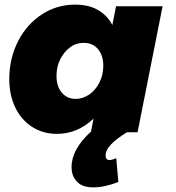

<svg xmlns="http://www.w3.org/2000/svg" viewBox="-20 -571 758 829"><path d="M682 -544H481L465 -463C450 -492 428 -514 401 -529C374 -544 341 -551 304 -551C252 -551 204 -537 161 -509C117 -480 83 -442 58 -393C33 -344 20 -289 20 -230C20 -183 29 -142 46 -107C63 -71 88 -43 119 -23C150 -3 186 7 226 7C285 7 338 -15 384 -59L373 -3C317 48 289 99 289 150C289 177 297 198 313 214C328 230 352 238 383 238C416 238 452 230 491 215L482 112C470 117 460 120 453 120C442 120 436 114 436 101C436 84 444 68 460 52C475 36 498 19 528 0H574ZM367 -164C348 -151 328 -144 307 -144C282 -144 262 -153 247 -171C232 -188 224 -212 224 -243C224 -269 229 -293 240 -315C251 -336 265 -354 283 -367C300 -380 320 -386 341 -386C367 -386 388 -377 403 -359C418 -341 426 -317 426 -288C426 -262 421 -238 410 -216C399 -194 385 -177 367 -164Z"/></svg>

Font: Argentum Sans ExtraBold
Style: Italic
Weight: 800
Italic angle: -11.3°
Designer: Julieta Ulanovsky
Foundry: Julieta Ulanovsky
Version: Version 5.001;February 15, 2019;FontCreator 11.5.0.2425 64-b